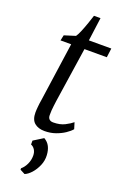

<svg xmlns="http://www.w3.org/2000/svg" viewBox="-179 -740 694 1066"><g transform="rotate(20 167.5 -207.0)"><path d="M145 -169.5Q142.5 -150.5 140.8 -136.8Q139 -123 138.2 -110.5Q137.5 -98 137.5 -83Q137.5 -68 145.5 -59.8Q153.5 -51.5 169 -51.5Q209.5 -51.5 237.5 -66Q265.5 -80.5 280.5 -93.5L292 -56Q280 -41.5 257.2 -26.2Q234.5 -11 204.8 -0.5Q175 10 140 10Q102.5 10 80.2 -9Q58 -28 58 -70Q58 -77 58.5 -85.5Q59 -94 60 -104Q61 -114 62.2 -124.5Q63.5 -135 65.5 -145.5L115 -493.5H52L59 -526L124.5 -546.5Q133 -558 143.5 -583.2Q154 -608.5 163.8 -636.8Q173.5 -665 180 -685.5H218.5L200 -547.5H332.5L325.5 -493.5H193.5ZM118 272 89 257V248.5Q106.5 234 117.5 210.2Q128.5 186.5 128.5 160.5Q128.5 140 119.5 125.5Q110.5 111 96 105.5V82.5L153 47Q175.5 60 186.2 81.2Q197 102.5 198.5 131.5Q200.5 163 187.8 192.8Q175 222.5 155.8 243.8Q136.5 265 118 272Z"/></g></svg>

Font: Merriweather 36pt Light
Style: Italic
Weight: 300
Italic angle: -7.8°
Version: Version 2.101